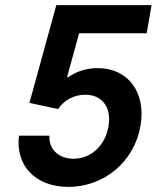

<svg xmlns="http://www.w3.org/2000/svg" viewBox="-20 -720 640 750"><path d="M173 -190H54C40 -72 119 10 247 10C388 10 506 -90 529 -230C551 -359 480 -454 362 -454C318 -454 278 -441 246 -418L242 -419L289 -590H553L572 -700H200L95 -318L207 -294C230 -329 270 -350 313 -350C379 -350 416 -301 404 -228C392 -152 336 -100 267 -100C209 -100 170 -137 173 -190Z"/></svg>

Font: CommitMono
Style: Bold Italic
Weight: 700
Monospace: yes
Designer: Eigil Nikolajsen
Foundry: Eigil Nikolajsen
Version: Version 1.143